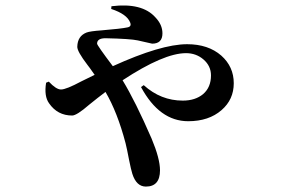

<svg xmlns="http://www.w3.org/2000/svg" viewBox="-20 -615 1040 708"><path d="M391 -592Q504 -606 553 -551Q579 -524 579 -492Q579 -454 541 -454L488 -466Q461 -472 369 -474Q338 -474 338 -454Q338 -448 396 -371Q574 -452 670 -452Q748 -452 796 -410Q842 -369 842 -308Q842 -248 797 -209Q750 -168 674 -168Q568 -168 500 -294L510 -301Q573 -244 654 -244Q700 -244 729 -268Q758 -293 758 -337Q758 -372 730 -396Q703 -419 666 -419Q584 -419 432 -319Q479 -242 539 -104Q570 -30 570 13Q570 73 518 73Q483 73 468 26Q463 10 456 -25Q448 -67 443 -87Q413 -201 369 -276Q341 -255 309 -229Q263 -189 246 -189Q192 -189 161 -234Q142 -260 150 -310L160 -314Q187 -285 205 -285Q224 -285 280 -315L329 -339Q306 -372 303 -375Q264 -426 265 -443Q266 -482 299 -495Q312 -500 354 -503Q427 -509 450 -514Q466 -517 460 -532Q448 -563 390 -582Z"/></svg>

Font: Source Han Serif JP
Style: Bold
Weight: 700
Designer: Ryoko NISHIZUKA  (kana & ideographs); Frank Grießhammer (Latin, Greek & Cyrillic); Wenlong ZHANG  (bopomofo); Sandoll Co
Foundry: Adobe Systems Incorporated
Version: Version 1.000;PS 1;hotconv 16.6.53;makeotf.lib2.5.65590